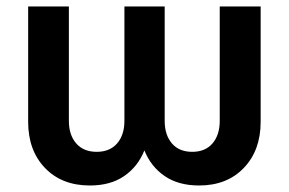

<svg xmlns="http://www.w3.org/2000/svg" viewBox="-20 -566 896 596"><path d="M258.8 9.8Q171.9 9.8 119.6 -44.7Q67.4 -99.1 67.4 -188V-545.9H193.8V-190.9Q193.8 -147 216.6 -120.8Q239.3 -94.7 280.3 -94.7Q320.8 -94.7 343.5 -120.8Q366.2 -147 366.2 -190.9V-545.9H491.2V-190.9Q491.2 -147 513.7 -120.8Q536.1 -94.7 576.7 -94.7Q617.2 -94.7 639.6 -120.8Q662.1 -147 662.1 -190.9V-545.9H789.1V-188Q789.1 -99.1 736.8 -44.7Q684.6 9.8 598.1 9.8Q534.2 9.8 491.5 -19.3Q448.7 -48.3 428.2 -99.1Q407.7 -48.3 365.2 -19.3Q322.8 9.8 258.8 9.8Z"/></svg>

Font: Inter SemiBold
Style: Regular
Weight: 600
Designer: Rasmus Andersson
Foundry: rsms
Version: Version 4.001;git-9221beed3